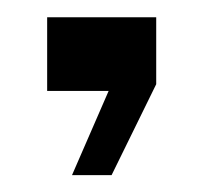

<svg xmlns="http://www.w3.org/2000/svg" viewBox="-20 -108 242 228"><path d="M65.5 100 109 0H36V-87.5H165.5V-8L112.5 100Z"/></svg>

Font: Big Shoulders Text Thin Light
Style: Regular
Weight: 300
Version: Version 2.002